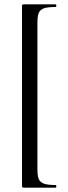

<svg xmlns="http://www.w3.org/2000/svg" viewBox="-20 -745 314 882"><path d="M81.1 -714.8Q81.1 -721.7 82.5 -723.4Q84 -725.1 90.8 -725.1H235.8Q238.8 -725.1 238.8 -719Q238.8 -712.9 235.8 -712.9Q199.7 -712.9 182.4 -707Q165 -701.2 158.4 -686.5Q151.9 -671.9 151.9 -642.1V34.2Q151.9 64 158.4 78.4Q165 92.8 182.6 98.9Q200.2 105 235.8 105Q238.8 105 238.8 111.1Q238.8 117.2 235.8 117.2H90.8Q84 117.2 82.5 115Q81.1 112.8 81.1 106Z"/></svg>

Font: Cormorant-Medium
Style: Regular
Weight: 500
Designer: Christian Thalmann (Catharsis Fonts)
Version: Version 3.000